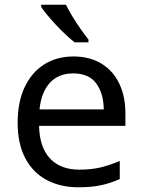

<svg xmlns="http://www.w3.org/2000/svg" viewBox="-20 -786 604 816"><path d="M292 -546Q361 -546 410.5 -516Q460 -486 486.5 -431.5Q513 -377 513 -304V-251H146Q148 -160 192.5 -112.5Q237 -65 317 -65Q368 -65 407.5 -74.5Q447 -84 489 -102V-25Q448 -7 408 1.5Q368 10 313 10Q237 10 178.5 -21Q120 -52 87.5 -113.5Q55 -175 55 -264Q55 -352 84.5 -415Q114 -478 167.5 -512Q221 -546 292 -546ZM291 -474Q228 -474 191.5 -433.5Q155 -393 148 -321H421Q420 -389 389 -431.5Q358 -474 291 -474ZM260 -766Q271 -744 287.5 -716.5Q304 -689 322.5 -663Q341 -637 356 -618V-606H297Q274 -624 245 -652.5Q216 -681 191.5 -709.5Q167 -738 155 -756V-766Z"/></svg>

Font: Noto Sans Tifinagh Adrar
Style: Regular
Weight: 400
Designer: JamraPatel
Foundry: JamraPatel LLC
Version: Version 2.006; ttfautohint (v1.8.4.7-5d5b)